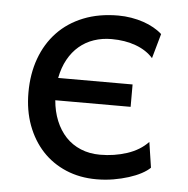

<svg xmlns="http://www.w3.org/2000/svg" viewBox="-43 -551 592 605"><g transform="rotate(5 252.5 -248.0)"><path d="M424.8 -383.3Q404.3 -406.7 370.1 -419.4Q335.9 -432.1 293 -432.1Q263.2 -432.1 237.3 -423.3Q211.4 -414.6 190.9 -397.2Q170.4 -379.9 156.2 -354.2Q142.1 -328.6 135.7 -295.4H371.1V-224.6H132.8Q135.7 -189.5 147.7 -160.2Q159.7 -130.9 179.4 -109.9Q199.2 -88.9 226.8 -77.4Q254.4 -65.9 288.1 -65.9Q333 -65.9 373.3 -79.1Q413.6 -92.3 439.5 -119.6L451.7 -39.1Q441.9 -29.3 424.6 -20Q407.2 -10.7 385 -3.7Q362.8 3.4 336.9 7.8Q311 12.2 283.2 12.2Q230.5 12.2 186.8 -6.3Q143.1 -24.9 112.1 -58.3Q81.1 -91.8 63.7 -138.4Q46.4 -185.1 46.4 -241.7Q46.4 -300.8 64.2 -349.6Q82 -398.4 115.5 -433.6Q148.9 -468.8 197.5 -488.3Q246.1 -507.8 307.6 -507.8Q328.6 -507.8 348.9 -504.4Q369.1 -501 387.2 -494.9Q405.3 -488.8 420.4 -480.2Q435.5 -471.7 446.8 -461.4Z"/></g></svg>

Font: Andika
Style: Regular
Weight: 400
Designer: Victor Gaultney, Annie Olsen, Julie Remington, Don Collingsworth, Eric Hays
Foundry: SIL International
Version: Version 1.001